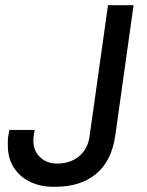

<svg xmlns="http://www.w3.org/2000/svg" viewBox="-20 -706 565 736"><path d="M422 -187Q408 -89 348.5 -39.5Q289 10 192 10H183Q137 10 97.5 -8Q58 -26 34 -62Q10 -98 10 -149Q10 -151 10 -165Q10 -179 16 -208H113Q108 -185 108 -166Q108 -127 134 -103Q160 -79 199 -79Q249 -79 282.5 -106.5Q316 -134 323 -181L394 -686H492Z"/></svg>

Font: Chivo
Style: Italic
Weight: 400
Italic angle: -8.05°
Designer: Hector Gatti
Foundry: Omnibus-Type
Version: Version 1.007